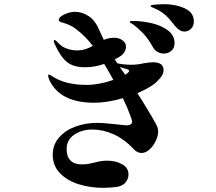

<svg xmlns="http://www.w3.org/2000/svg" viewBox="-20 -861 1040 925"><path d="M914 -758Q914 -736 900.5 -722.5Q887 -709 869 -709Q845 -709 824 -735Q798 -769 779.5 -786Q761 -803 737 -815Q727 -820 716 -824.5Q705 -829 705 -832Q705 -837 730 -839Q755 -841 767 -841Q827 -841 870.5 -820.5Q914 -800 914 -758ZM718 -453Q694 -435 642 -412Q657 -390 697 -323Q707 -305 712 -298Q729 -269 735.5 -255Q742 -241 742 -227Q742 -207 730.5 -182.5Q719 -158 700.5 -141Q682 -124 662 -124Q641 -124 625 -142Q579 -191 527.5 -214Q476 -237 426 -237Q375 -237 338 -212.5Q301 -188 301 -142Q301 -107 319.5 -88Q338 -69 374 -69Q395 -69 413.5 -73Q432 -77 436 -78Q468 -87 496 -87Q537 -87 568 -70Q599 -53 599 -21Q599 0 585.5 17Q572 34 545 39Q533 41 511 42.5Q489 44 478 44Q416 44 360.5 27Q305 10 269.5 -26Q234 -62 234 -116Q234 -163 264 -198Q294 -233 343 -251Q392 -269 447 -269Q472 -269 511 -265Q550 -261 561 -260L589 -257Q616 -257 616 -275Q616 -281 613 -289.5Q610 -298 609 -301Q593 -345 572 -388Q496 -366 434 -366Q281 -366 226 -460Q212 -483 212 -498Q212 -502 216 -502Q219 -502 231 -494Q293 -452 398 -452Q456 -452 526 -476L510 -505L495 -531Q491 -538 487.5 -543.5Q484 -549 482 -553Q437 -537 390 -537Q332 -537 301 -563.5Q270 -590 244 -648Q239 -658 239 -664Q239 -668 242 -668Q246 -668 250.5 -664Q255 -660 259.5 -655.5Q264 -651 267 -648Q281 -634 304.5 -626Q328 -618 353 -618Q389 -618 427 -640Q391 -688 341 -725Q317 -742 282 -752Q274 -754 268.5 -757Q263 -760 263 -764Q263 -779 290 -791.5Q317 -804 341 -804Q376 -804 407 -783.5Q438 -763 456 -721Q467 -696 480 -669L488 -672Q509 -679 531 -679Q554 -679 570.5 -666.5Q587 -654 587 -636Q587 -622 578 -608Q569 -594 550 -584L533 -575L545 -556Q578 -549 613 -549Q641 -549 672 -556Q679 -557 693 -559Q707 -561 718 -561Q768 -561 768 -523Q768 -504 751.5 -484.5Q735 -465 718 -453ZM821 -653Q821 -630 806 -616.5Q791 -603 769 -603Q752 -603 738 -611.5Q724 -620 716 -635Q697 -669 677 -692Q657 -715 627 -739Q620 -745 612.5 -748.5Q605 -752 605 -755Q605 -760 621 -760Q664 -760 710 -749.5Q756 -739 788.5 -715Q821 -691 821 -653ZM583 -501 585 -502Q602 -513 602 -519Q602 -525 591 -528L557 -538Z"/></svg>

Font: Shippori Mincho ExtraBold
Style: Regular
Weight: 800
Designer: FONTDASU
Foundry: FONTDASU / Google Inc. / but / Adobe
Version: Version 3.110; ttfautohint (v1.8.3)